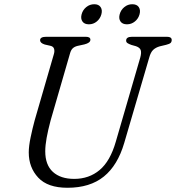

<svg xmlns="http://www.w3.org/2000/svg" viewBox="-20 -874 832 908"><path d="M527.5 -203.5 643.5 -602.5Q649.5 -624.5 645.5 -636.8Q641.5 -649 623 -655.5L601.5 -661.5Q589 -666 582.8 -670.2Q576.5 -674.5 576.5 -682Q576.5 -700 604 -700H770Q792 -700 792 -685Q792 -676 786.8 -671Q781.5 -666 765.5 -662L736 -655Q716.5 -649.5 704.5 -638.2Q692.5 -627 685.5 -601L567.5 -198Q536.5 -92 471 -39Q405.5 14 299 14Q205.5 14 160.8 -34Q116 -82 116 -153Q116 -182.5 124.8 -224.5Q133.5 -266.5 144 -305L235 -619Q239 -633 235.5 -643.8Q232 -654.5 218 -657.5L191.5 -663.5Q169.5 -670.5 169.5 -684Q170 -700 198 -700H386Q407.5 -700 407.5 -686Q407.5 -671 379 -664L347 -657Q332.5 -653.5 324 -645.5Q315.5 -637.5 311 -621L219.5 -305Q207 -258 200.5 -222Q194 -186 194 -158.5Q194 -94 230.2 -61Q266.5 -28 331 -28Q401 -28 451 -69.8Q501 -111.5 527.5 -203.5ZM400.5 -759Q379 -759 369.8 -772.5Q360.5 -786 366 -806.5Q371.5 -827 388 -840.5Q404.5 -854 426 -854Q446.5 -854 455.8 -840.5Q465 -827 459.5 -806.5Q454 -786 437.8 -772.5Q421.5 -759 400.5 -759ZM580.5 -759Q559 -759 549.8 -772.5Q540.5 -786 546 -806.5Q551.5 -827 568 -840.5Q584.5 -854 605.5 -854Q627 -854 636.2 -840.5Q645.5 -827 640 -806.5Q634.5 -786 618 -772.5Q601.5 -759 580.5 -759Z"/></svg>

Font: Fraunces 9pt S050 Light
Style: Italic
Weight: 300
Italic angle: -16°
Version: Version 1.000; ttfautohint (v1.8.3)